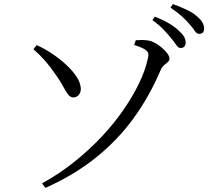

<svg xmlns="http://www.w3.org/2000/svg" viewBox="-20 -858 1040 936"><path d="M185 36Q270 -11 343 -69.5Q416 -128 476 -192Q536 -256 581.5 -322Q627 -388 657.5 -451Q688 -514 700 -570Q704 -583 703.5 -594Q703 -605 688.5 -615.5Q674 -626 634 -639L642 -662Q656 -663 672.5 -663Q689 -663 706 -660Q721 -657 738.5 -647Q756 -637 771.5 -623.5Q787 -610 796.5 -596.5Q806 -583 806 -572Q806 -562 797.5 -555Q789 -548 779 -539.5Q769 -531 762 -514Q708 -387 630 -280Q552 -173 445.5 -88Q339 -3 201 58ZM338 -383Q323 -383 311.5 -398Q300 -413 286.5 -439Q273 -465 250 -496Q226 -532 199.5 -562Q173 -592 143 -618L159 -638Q197 -621 234.5 -596Q272 -571 303 -542Q334 -513 353.5 -483.5Q373 -454 374 -425Q374 -408 364.5 -396Q355 -384 338 -383ZM861 -624Q849 -624 839.5 -638.5Q830 -653 814 -672Q799 -691 777.5 -713.5Q756 -736 723 -760L735 -777Q775 -761 803 -744.5Q831 -728 850 -710Q869 -693 877 -679.5Q885 -666 885 -650Q885 -638 878.5 -631Q872 -624 861 -624ZM951 -693Q939 -693 929.5 -707.5Q920 -722 904 -740Q887 -760 866 -779Q845 -798 811 -821L823 -838Q862 -824 891 -810Q920 -796 937 -781Q958 -764 966.5 -749Q975 -734 975 -719Q975 -706 969 -699.5Q963 -693 951 -693Z"/></svg>

Font: Noto Serif SC
Style: Regular
Weight: 400
Designer: Ryoko NISHIZUKA 西塚涼子 (kana & ideographs); Frank Grießhammer (Latin, Greek & Cyrillic); Wenlong ZHANG 张文龙 (bopomofo); San
Foundry: Adobe
Version: Version 2.002-H1;hotconv 1.1.0;makeotfexe 2.6.0